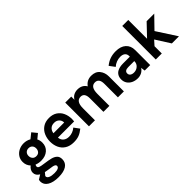

<svg xmlns="http://www.w3.org/2000/svg" viewBox="89 -1653 2822 2822"><g transform="rotate(-45 1500.0 -241.5)"><path d="M32 67Q32 51 36 36L106 -8Q45 -42 45 -101Q45 -156 99 -199Q52 -248 52 -319Q52 -373 79.5 -414.5Q107 -456 153.5 -479.5Q200 -503 255 -503Q317 -503 369 -473L450 -538L513 -461L439 -400Q459 -363 459 -315Q459 -235 403.5 -186.5Q348 -138 259 -138Q206 -138 160 -157Q149 -144 149 -127Q149 -104 174 -94.5Q199 -85 256 -78Q340 -67 388 -54.5Q436 -42 465 -14.5Q494 13 494 64Q494 137 435.5 175.5Q377 214 269 214Q159 214 95.5 175Q32 136 32 67ZM335 -320Q335 -356 313.5 -378.5Q292 -401 256 -401Q220 -401 198 -378.5Q176 -356 176 -320Q176 -284 197 -260Q218 -236 256 -236Q294 -236 314.5 -260Q335 -284 335 -320ZM269 129Q317 129 343.5 116.5Q370 104 370 80Q370 64 357 55Q344 46 317.5 40.5Q291 35 237 28Q215 26 178 18L142 62L141 71Q141 98 175.5 113.5Q210 129 269 129Z M548 -244Q548 -312 573.5 -371Q599 -430 652 -466.5Q705 -503 783 -503Q857 -503 908.5 -469.5Q960 -436 986 -379Q1012 -322 1012 -251Q1012 -232 1009 -205H672Q677 -154 711 -126Q745 -98 798 -98Q836 -98 872 -111.5Q908 -125 936 -150L998 -66Q946 -24 900 -7Q854 10 791 10Q709 10 654.5 -25Q600 -60 574 -117.5Q548 -175 548 -244ZM894 -297V-298Q894 -341 864 -370Q834 -399 786 -399Q734 -399 705 -369.5Q676 -340 671 -297Z M1112 -493H1237V-426Q1261 -467 1297 -485Q1333 -503 1374 -503Q1471 -503 1515 -428Q1568 -503 1660 -503Q1748 -503 1793 -447Q1838 -391 1838 -311V0H1714V-281Q1714 -395 1630 -395Q1537 -395 1537 -249V0H1413V-283Q1413 -339 1392.5 -367Q1372 -395 1333 -395Q1237 -395 1237 -249V0H1112Z M2262 -65Q2237 -27 2200.5 -8.5Q2164 10 2122 10Q2068 10 2025 -10.5Q1982 -31 1958 -67.5Q1934 -104 1934 -152Q1934 -194 1951 -224.5Q1968 -255 1998 -272Q2045 -299 2119 -299H2261V-311Q2261 -354 2234 -376Q2207 -398 2159 -398Q2119 -398 2078.5 -382.5Q2038 -367 2008 -339L1945 -424Q1995 -465 2049.5 -484Q2104 -503 2169 -503Q2271 -503 2328 -452Q2385 -401 2385 -311V0H2271ZM2140 -90Q2190 -90 2225.5 -122Q2261 -154 2261 -203V-207H2137Q2098 -207 2079 -193Q2059 -179 2059 -152Q2059 -123 2081 -106.5Q2103 -90 2140 -90Z M2692 -225 2626 -151V0H2501V-697H2626V-306L2804 -493H2962L2783 -309L2983 0H2835Z"/></g></svg>

Font: Hanken Grotesk
Style: Bold
Weight: 700
Designer: Alfredo Marco Pradil
Foundry: Hanken Design Co.
Version: Version 3.014